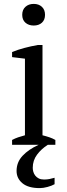

<svg xmlns="http://www.w3.org/2000/svg" viewBox="-20 -743 344 985"><path d="M264 0H225Q192 21 170 50.5Q148 80 148 118Q148 128 151 138.5Q154 149 161 158Q168 167 179 172.5Q190 178 206 178Q221 178 233.5 175.5Q246 173 260 169V202Q246 210 224 216Q202 222 184 222Q125 222 95 197Q65 172 65 134Q65 89 96 56Q127 23 178 0H42V-25Q57 -33 73 -38.5Q89 -44 108 -49V-442L42 -450V-476Q71 -488 105 -497Q139 -506 173 -512H198V-49Q218 -44 234 -38.5Q250 -33 264 -25ZM94 -667Q94 -693 110.5 -708Q127 -723 153 -723Q179 -723 195 -708Q211 -693 211 -667Q211 -641 195 -626.5Q179 -612 153 -612Q127 -612 110.5 -626.5Q94 -641 94 -667Z"/></svg>

Font: PT Serif
Style: Regular
Weight: 400
Designer: A.Korolkova, O.Umpeleva, V.Yefimov
Foundry: ParaType Ltd
Version: Version 1.000W OFL; ttfautohint (v1.6)